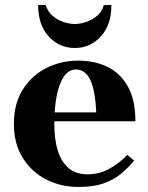

<svg xmlns="http://www.w3.org/2000/svg" viewBox="-20 -730 584 760"><path d="M326 -40Q376 -40 416.5 -64Q457 -88 484 -117L511 -94Q490 -69 462.5 -45Q435 -21 394 -5.5Q353 10 290 10Q221 10 163 -19.5Q105 -49 70 -105Q35 -161 35 -240Q35 -319 70 -375Q105 -431 163 -460.5Q221 -490 290 -490Q355 -490 406 -465Q457 -440 486.5 -387Q516 -334 516 -250H160V-285H361Q357 -372 337.5 -413.5Q318 -455 280 -455Q253 -455 234 -428.5Q215 -402 205 -353.5Q195 -305 195 -240Q195 -176 209.5 -131.5Q224 -87 253 -63.5Q282 -40 326 -40ZM276 -540Q215 -540 173 -585.5Q131 -631 131 -710H161Q169 -684 188 -667.5Q207 -651 231 -643Q255 -635 276 -635Q297 -635 321 -643Q345 -651 364.5 -667.5Q384 -684 391 -710H421Q421 -631 379 -585.5Q337 -540 276 -540Z"/></svg>

Font: Brygada 1918
Style: Regular
Weight: 400
Designer: Mateusz Machalski | Borys Kosmynka | Przemek Hoffer
Foundry: NIEPODLEGLA 2018
Version: Version 3.006